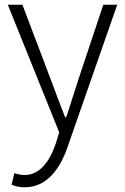

<svg xmlns="http://www.w3.org/2000/svg" viewBox="-20 -554 530 814"><path d="M85 240C183 240 238 155 269 62L477 -534H418L309 -207C294 -161 277 -105 261 -57H256C237 -105 216 -161 199 -207L75 -534H13L231 7L217 53C191 130 149 188 84 188C69 188 52 184 41 180L29 229C44 236 64 240 85 240Z"/></svg>

Font: GenYoGothic2 TW L
Style: Regular
Weight: 300
Version: Version 2.100;PS 2.1;hotconv 16.6.51;makeotf.lib2.5.65220 DE